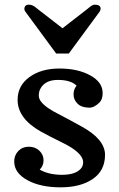

<svg xmlns="http://www.w3.org/2000/svg" viewBox="-20 -801 516 831"><path d="M41.5 0ZM311.5 -430.2Q286.6 -455.1 230 -455.1Q173.3 -455.1 153.3 -414.1Q147.9 -402.3 147.9 -387.5Q147.9 -372.6 159.7 -358.6Q171.4 -344.7 189.9 -332.3Q208.5 -319.8 231.7 -308.1Q254.9 -296.4 279.8 -282.7Q304.7 -269 332.5 -253.9Q434.6 -198.2 434.6 -130.6Q434.6 -63 381.8 -26.6Q329.1 9.8 241.9 9.8Q154.8 9.8 98.1 -21.5Q41.5 -52.7 41.5 -102.1Q41.5 -128.9 59.3 -147.5Q77.1 -166 104.7 -166Q132.3 -166 150.4 -148.7Q168.5 -131.3 168.5 -107.4Q168.5 -83.5 151.9 -66.9Q190.9 -44.4 248.8 -44.4Q306.6 -44.4 330.1 -71.3Q339.8 -82 339.8 -99.1Q339.8 -139.6 250 -183.6Q187.5 -214.4 156.2 -231.9Q56.2 -288.6 56.2 -368.7Q56.2 -430.2 107.2 -467.3Q158.2 -504.4 237.3 -504.4Q316.4 -504.4 370.4 -474.9Q424.3 -445.3 424.3 -398.4Q424.3 -371.1 411.1 -357.9Q388.2 -335 367.2 -335Q333 -335 315.7 -352.3Q298.3 -369.6 298.3 -392.1Q298.3 -414.6 311.5 -430.2ZM223.1 -569.3 89.8 -750.5Q85.4 -757.3 85.4 -761.2Q85.4 -780.8 105.5 -780.8Q122.1 -780.8 139.6 -764.6L250.5 -678.7L361.3 -764.6Q378.9 -780.8 390.1 -780.8Q415.5 -780.8 415.5 -763.2Q415.5 -757.3 411.1 -750.5L277.8 -569.3Z"/></svg>

Font: Arbutus Slab
Style: Regular
Weight: 400
Version: Version 1.002; ttfautohint (v0.92) -l 10 -r 16 -G 200 -x 7 -